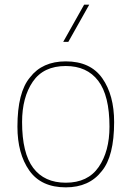

<svg xmlns="http://www.w3.org/2000/svg" viewBox="-20 -800 566 826"><path d="M263 6Q157 6 106 -66.5Q55 -139 55 -255Q55 -403 109 -467Q162 -536 263 -536Q369 -536 420 -463.5Q471 -391 471 -275Q471 -128 418 -64Q364 6 263 6ZM263 -14Q358 -14 404.5 -81.5Q451 -149 451 -255Q451 -389 402.5 -452.5Q354 -516 263 -516Q167 -516 121 -448.5Q75 -381 75 -275Q75 -141 123 -77.5Q171 -14 263 -14ZM274 -620H252L342 -780H364Z"/></svg>

Font: Tanohe Sans Thin
Style: Regular
Weight: 100
Designer: Village Type and Design LLC & Cristiano Sobral
Foundry: Cooper Hewitt Smithsonian Design Museum
Version: Version 1.00;September 29, 2021;FontCreator 13.0.0.2655 64-b